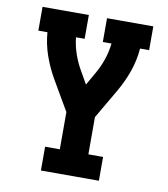

<svg xmlns="http://www.w3.org/2000/svg" viewBox="-82 -805 765 874"><g transform="rotate(10 300.0 -367.5)"><path d="M166 0V-110H234V-282L153 -421Q126 -468 108 -519.5Q90 -571 86 -625H44V-735H258V-625H218Q222 -586 235 -548.5Q248 -511 268 -477L300 -421L332 -477Q352 -511 365 -548.5Q378 -586 382 -625H342V-735H556V-625H514Q510 -571 492 -519.5Q474 -468 447 -421L366 -282V-110H434V0Z"/></g></svg>

Font: Iosevka Curly Slab XBdEx
Style: Regular
Weight: 800
Width: 7
Monospace: yes
Designer: Belleve Invis
Foundry: Belleve Invis
Version: Version 11.0.0; ttfautohint (v1.8.3)